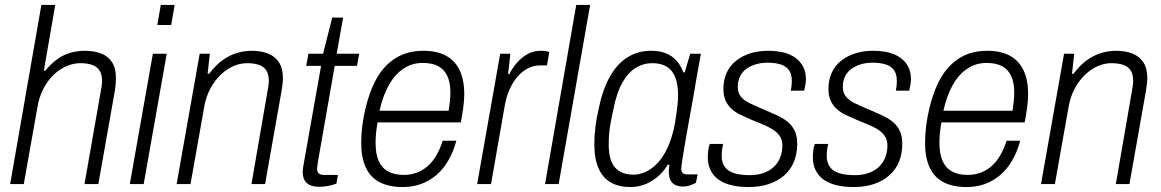

<svg xmlns="http://www.w3.org/2000/svg" viewBox="-20 -743 4686 775"><path d="M21 0 147 -723H203L157 -458H163Q187 -487 212.5 -505Q238 -523 266 -530.5Q294 -538 323 -538Q360 -538 388.5 -527Q417 -516 432.5 -491.5Q448 -467 448 -428Q448 -417 447 -404.5Q446 -392 444 -379L377 0H321L387 -376Q389 -386 390.5 -396.5Q392 -407 392 -416Q392 -444 381 -459.5Q370 -475 350.5 -481.5Q331 -488 304 -488Q277 -488 249.5 -476.5Q222 -465 197.5 -442Q173 -419 155 -384.5Q137 -350 130 -304L76 0Z M615 -642 629 -723H685L671 -642ZM504 0 597 -526H653L560 0Z M693 0 786 -526H827L818 -445H824Q851 -481 879.5 -501Q908 -521 937.5 -529.5Q967 -538 996 -538Q1033 -538 1061.5 -527Q1090 -516 1106 -491.5Q1122 -467 1122 -428Q1122 -417 1120.5 -404.5Q1119 -392 1117 -379L1050 0H995L1060 -376Q1062 -387 1063.5 -397Q1065 -407 1065 -416Q1065 -444 1054.5 -459.5Q1044 -475 1024 -481.5Q1004 -488 977 -488Q950 -488 923 -476.5Q896 -465 871.5 -442Q847 -419 828.5 -384.5Q810 -350 803 -304L749 0Z M1269 11Q1244 11 1229.5 3.5Q1215 -4 1208.5 -17Q1202 -30 1202 -49Q1202 -58 1203.5 -67.5Q1205 -77 1207 -88L1276 -477H1216L1225 -526H1284L1321 -672H1365L1339 -526H1430L1421 -477H1331L1264 -94Q1263 -86 1261.5 -77Q1260 -68 1260 -63Q1260 -49 1266.5 -43Q1273 -37 1290 -37H1344L1338 -2Q1328 2 1316 5Q1304 8 1291.5 9.5Q1279 11 1269 11Z M1606 12Q1550 12 1512.5 -7.5Q1475 -27 1456.5 -67Q1438 -107 1438 -166Q1438 -201 1442.5 -236Q1447 -271 1455 -304Q1471 -374 1500.5 -426.5Q1530 -479 1577 -508.5Q1624 -538 1689 -538Q1745 -538 1781.5 -517.5Q1818 -497 1836 -458Q1854 -419 1854 -364Q1854 -338 1850 -309Q1846 -280 1840 -249H1504Q1500 -227 1498 -206.5Q1496 -186 1496 -167Q1496 -121 1509 -92.5Q1522 -64 1547.5 -50.5Q1573 -37 1610 -37Q1636 -37 1659.5 -45Q1683 -53 1703.5 -70Q1724 -87 1740 -113.5Q1756 -140 1767 -175H1822Q1810 -130 1789.5 -95Q1769 -60 1741.5 -36.5Q1714 -13 1680 -0.5Q1646 12 1606 12ZM1512 -296H1791Q1794 -316 1796 -334.5Q1798 -353 1798 -369Q1798 -409 1786 -435.5Q1774 -462 1749.5 -475.5Q1725 -489 1686 -489Q1643 -489 1608 -465.5Q1573 -442 1549 -398.5Q1525 -355 1512 -296Z M1906 0 1999 -526H2040L2031 -444H2036Q2048 -468 2066 -489Q2084 -510 2108 -524Q2132 -538 2163 -538Q2175 -538 2184 -536.5Q2193 -535 2197 -533L2188 -479H2161Q2133 -479 2109.5 -466.5Q2086 -454 2067.5 -432Q2049 -410 2036 -380Q2023 -350 2017 -314L1962 0Z M2180 0 2306 -723H2362L2235 0Z M2524 12Q2478 12 2445.5 -6.5Q2413 -25 2396 -63.5Q2379 -102 2379 -161Q2379 -193 2383 -227.5Q2387 -262 2395 -297Q2411 -378 2440.5 -431.5Q2470 -485 2512.5 -511.5Q2555 -538 2608 -538Q2643 -538 2668 -528Q2693 -518 2710.5 -498.5Q2728 -479 2738 -451H2744L2766 -526H2809L2788 -408Q2784 -381 2776.5 -340.5Q2769 -300 2761 -255Q2753 -210 2746 -169.5Q2739 -129 2734.5 -100Q2730 -71 2730 -62Q2730 -51 2735.5 -45Q2741 -39 2754 -39H2796L2789 -5Q2780 0 2766 5Q2752 10 2736 10Q2711 10 2696 -3Q2681 -16 2680 -43Q2679 -50 2680 -58.5Q2681 -67 2682 -77L2676 -79Q2650 -36 2610 -12Q2570 12 2524 12ZM2537 -38Q2560 -38 2584.5 -48.5Q2609 -59 2632.5 -83Q2656 -107 2674.5 -146.5Q2693 -186 2704 -243Q2708 -268 2711 -289Q2714 -310 2715.5 -327Q2717 -344 2717 -359Q2717 -401 2706 -430Q2695 -459 2672 -473.5Q2649 -488 2613 -488Q2577 -488 2546.5 -469.5Q2516 -451 2492.5 -410Q2469 -369 2456 -302Q2449 -271 2444.5 -245.5Q2440 -220 2438.5 -199.5Q2437 -179 2437 -160Q2437 -96 2462.5 -67Q2488 -38 2537 -38Z M3002 12Q2961 12 2930 4Q2899 -4 2878.5 -19.5Q2858 -35 2847.5 -57.5Q2837 -80 2837 -108Q2837 -120 2838.5 -134.5Q2840 -149 2845 -162H2899Q2896 -149 2894.5 -137Q2893 -125 2893 -114Q2893 -87 2905.5 -69.5Q2918 -52 2943.5 -44Q2969 -36 3006 -36Q3036 -36 3060 -44Q3084 -52 3101.5 -67.5Q3119 -83 3128.5 -105.5Q3138 -128 3138 -156Q3138 -179 3127 -194.5Q3116 -210 3097.5 -221.5Q3079 -233 3056 -242Q3033 -251 3010 -261Q2989 -270 2969 -279.5Q2949 -289 2933.5 -303Q2918 -317 2909 -336.5Q2900 -356 2900 -384Q2900 -421 2913.5 -450Q2927 -479 2952 -498.5Q2977 -518 3009.5 -528Q3042 -538 3080 -538Q3113 -538 3141 -531.5Q3169 -525 3189.5 -510.5Q3210 -496 3221.5 -474.5Q3233 -453 3233 -424Q3233 -413 3231 -401Q3229 -389 3226 -377H3172Q3175 -393 3175.5 -402Q3176 -411 3176 -417Q3176 -446 3163 -462Q3150 -478 3127.5 -484Q3105 -490 3078 -490Q3053 -490 3031 -483.5Q3009 -477 2992.5 -465Q2976 -453 2967 -434.5Q2958 -416 2958 -393Q2958 -368 2970.5 -353Q2983 -338 3003 -328Q3023 -318 3047 -308Q3073 -296 3099.5 -285Q3126 -274 3148.5 -259.5Q3171 -245 3184.5 -221.5Q3198 -198 3198 -163Q3198 -122 3184.5 -89.5Q3171 -57 3145 -34.5Q3119 -12 3083 0Q3047 12 3002 12Z M3426 12Q3385 12 3354 4Q3323 -4 3302.5 -19.5Q3282 -35 3271.5 -57.5Q3261 -80 3261 -108Q3261 -120 3262.5 -134.5Q3264 -149 3269 -162H3323Q3320 -149 3318.5 -137Q3317 -125 3317 -114Q3317 -87 3329.5 -69.5Q3342 -52 3367.5 -44Q3393 -36 3430 -36Q3460 -36 3484 -44Q3508 -52 3525.5 -67.5Q3543 -83 3552.5 -105.5Q3562 -128 3562 -156Q3562 -179 3551 -194.5Q3540 -210 3521.5 -221.5Q3503 -233 3480 -242Q3457 -251 3434 -261Q3413 -270 3393 -279.5Q3373 -289 3357.5 -303Q3342 -317 3333 -336.5Q3324 -356 3324 -384Q3324 -421 3337.5 -450Q3351 -479 3376 -498.5Q3401 -518 3433.5 -528Q3466 -538 3504 -538Q3537 -538 3565 -531.5Q3593 -525 3613.5 -510.5Q3634 -496 3645.5 -474.5Q3657 -453 3657 -424Q3657 -413 3655 -401Q3653 -389 3650 -377H3596Q3599 -393 3599.5 -402Q3600 -411 3600 -417Q3600 -446 3587 -462Q3574 -478 3551.5 -484Q3529 -490 3502 -490Q3477 -490 3455 -483.5Q3433 -477 3416.5 -465Q3400 -453 3391 -434.5Q3382 -416 3382 -393Q3382 -368 3394.5 -353Q3407 -338 3427 -328Q3447 -318 3471 -308Q3497 -296 3523.5 -285Q3550 -274 3572.5 -259.5Q3595 -245 3608.5 -221.5Q3622 -198 3622 -163Q3622 -122 3608.5 -89.5Q3595 -57 3569 -34.5Q3543 -12 3507 0Q3471 12 3426 12Z M3882 12Q3826 12 3788.5 -7.5Q3751 -27 3732.5 -67Q3714 -107 3714 -166Q3714 -201 3718.5 -236Q3723 -271 3731 -304Q3747 -374 3776.5 -426.5Q3806 -479 3853 -508.5Q3900 -538 3965 -538Q4021 -538 4057.5 -517.5Q4094 -497 4112 -458Q4130 -419 4130 -364Q4130 -338 4126 -309Q4122 -280 4116 -249H3780Q3776 -227 3774 -206.5Q3772 -186 3772 -167Q3772 -121 3785 -92.5Q3798 -64 3823.5 -50.5Q3849 -37 3886 -37Q3912 -37 3935.5 -45Q3959 -53 3979.5 -70Q4000 -87 4016 -113.5Q4032 -140 4043 -175H4098Q4086 -130 4065.5 -95Q4045 -60 4017.5 -36.5Q3990 -13 3956 -0.5Q3922 12 3882 12ZM3788 -296H4067Q4070 -316 4072 -334.5Q4074 -353 4074 -369Q4074 -409 4062 -435.5Q4050 -462 4025.5 -475.5Q4001 -489 3962 -489Q3919 -489 3884 -465.5Q3849 -442 3825 -398.5Q3801 -355 3788 -296Z M4182 0 4275 -526H4316L4307 -445H4313Q4340 -481 4368.5 -501Q4397 -521 4426.5 -529.5Q4456 -538 4485 -538Q4522 -538 4550.5 -527Q4579 -516 4595 -491.5Q4611 -467 4611 -428Q4611 -417 4609.5 -404.5Q4608 -392 4606 -379L4539 0H4484L4549 -376Q4551 -387 4552.5 -397Q4554 -407 4554 -416Q4554 -444 4543.5 -459.5Q4533 -475 4513 -481.5Q4493 -488 4466 -488Q4439 -488 4412 -476.5Q4385 -465 4360.5 -442Q4336 -419 4317.5 -384.5Q4299 -350 4292 -304L4238 0Z"/></svg>

Font: Archivo SemiCondensed ExtraLight
Style: Italic
Weight: 250
Width: 4
Italic angle: -10°
Designer: Hector Gatti
Foundry: Omnibus-Type
Version: Version 2.001